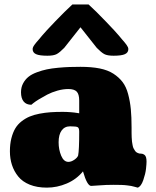

<svg xmlns="http://www.w3.org/2000/svg" viewBox="-20 -837 706 870"><path d="M308.1 -816.9H381.3Q414.1 -787.1 459.7 -739.5Q505.4 -691.9 518.6 -675.8Q523.9 -668.9 532 -659.7Q540 -650.4 544.4 -645.3Q548.8 -640.1 553.2 -634Q557.6 -627.9 559.6 -623.3Q561.5 -618.7 561.5 -614.3Q561.5 -598.6 546.1 -591.6Q530.8 -584.5 494.6 -584.5Q466.3 -584.5 452.4 -592Q438.5 -599.6 418.5 -620.1L344.7 -713.4L271 -620.1Q251 -599.6 237.1 -592Q223.1 -584.5 194.8 -584.5Q158.7 -584.5 143.3 -591.6Q127.9 -598.6 127.9 -614.3Q127.9 -618.7 129.9 -623.3Q131.8 -627.9 136.2 -634Q140.6 -640.1 145 -645.3Q149.4 -650.4 157.5 -659.7Q165.5 -668.9 170.9 -675.8Q184.1 -691.9 229.7 -739.5Q275.4 -787.1 308.1 -816.9ZM356 -60.5Q326.7 -24.4 282.7 -5.6Q238.8 13.2 192.4 13.2Q147.9 13.2 114.7 -0.2Q81.5 -13.7 62.5 -37.4Q43.5 -61 34.2 -89.6Q24.9 -118.2 24.9 -151.4Q24.9 -184.1 31.5 -210.2Q38.1 -236.3 49.1 -254.9Q60.1 -273.4 77.6 -287.1Q95.2 -300.8 114.3 -308.8Q133.3 -316.9 158.9 -321.8Q184.6 -326.7 209 -328.4Q233.4 -330.1 263.7 -330.1Q281.7 -330.1 300.5 -328.6Q319.3 -327.1 329.1 -325.2L338.9 -323.7V-381.3Q338.9 -410.2 327.6 -421.9Q316.4 -433.6 289.6 -433.6Q266.1 -433.6 240.2 -426.3Q214.4 -418.9 194.3 -408.4Q174.3 -397.9 157.2 -387.5Q140.1 -377 130.9 -369.6L122.1 -362.3Q99.1 -362.3 87.2 -377Q75.2 -391.6 75.2 -418.9Q75.2 -441.4 84.7 -459.2Q94.2 -477.1 109.1 -489Q124 -501 147.2 -509.5Q170.4 -518.1 192.4 -522.7Q214.4 -527.3 243.7 -530Q272.9 -532.7 294.9 -533.4Q316.9 -534.2 344.7 -534.2Q394.5 -534.2 431.4 -526.9Q468.3 -519.5 493.7 -503.2Q519 -486.8 535.4 -465.3Q551.8 -443.8 560.5 -410.9Q569.3 -377.9 572.8 -342.5Q576.2 -307.1 576.2 -257.8Q576.2 -242.7 576.2 -235.4Q576.2 -228 576.7 -215.1Q577.1 -202.1 578.1 -195.6Q579.1 -189 580.8 -179.4Q582.5 -169.9 585.2 -164.8Q587.9 -159.7 591.6 -154.1Q595.2 -148.4 600.6 -145.5Q606 -142.6 612.8 -141.1Q613.3 -141.1 618.9 -140.9Q624.5 -140.6 627.7 -139.4Q630.9 -138.2 635.3 -134.8Q639.6 -131.3 641.8 -123.8Q644 -116.2 644 -104.5Q644 -94.2 641.6 -72Q639.2 -49.8 629.2 -20.8Q619.1 8.3 604 13.2Q601.6 12.7 590.3 9.5Q579.1 6.3 574.5 5.6Q569.8 4.9 557.6 3.2Q545.4 1.5 530.5 1Q515.6 0.5 494.6 0.5Q460.4 0.5 431.4 2.9Q402.3 5.4 393.1 5.4Q375 5.4 356 -60.5ZM334 -132.3Q338.9 -156.2 338.9 -240.2Q338.9 -255.9 332.8 -260.3Q326.7 -264.6 297.9 -264.6Q272.9 -264.6 259.3 -245.8Q245.6 -227.1 245.6 -192.4Q245.6 -159.2 257.3 -131.3Q269 -103.5 290 -103.5Q302.7 -103.5 316.7 -113Q330.6 -122.6 334 -132.3Z"/></svg>

Font: Coustard Black
Style: Regular
Weight: 900
Foundry: vernon adams
Version: Version 1.001;